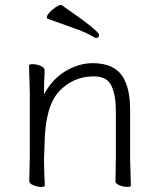

<svg xmlns="http://www.w3.org/2000/svg" viewBox="-20 -728 628 754"><path d="M491 -105 494 1Q494 6 479.5 6Q465 6 449 -0.5Q433 -7 433 -16V-17Q434 -25 434 -44L435 -115V-293Q435 -353 418 -390.5Q401 -428 348 -428Q267 -428 212 -369Q157 -310 155 -162Q154 -129 153 -105V-89Q153 -59 156 1Q156 6 141.5 6Q127 6 111 -0.5Q95 -7 95 -17L97 -115V-364L94 -471Q94 -476 108.5 -476Q123 -476 139 -469.5Q155 -463 155 -453V-439Q153 -411 153 -376V-358L162 -373Q194 -425 244 -452.5Q294 -480 344 -480Q433 -480 466 -420Q491 -375 491 -297ZM155 -439ZM369 -591Q369 -579 358 -579Q353 -579 333.5 -590.5Q314 -602 266 -619Q218 -636 168 -654Q164 -655 164 -661Q164 -667 174 -678.5Q184 -690 197.5 -699Q211 -708 216 -708H222Q369 -607 369 -591ZM168 -654Z"/></svg>

Font: LXGW WenKai Light
Style: Regular
Weight: 300
Designer: LXGW / Fontworks Inc.
Foundry: LXGW / Fontworks Inc.
Version: Version 1.501; October 10, 2024